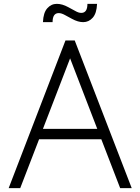

<svg xmlns="http://www.w3.org/2000/svg" viewBox="-20 -977 729 997"><path d="M25 0ZM506 -254H183L85 0H25L320 -767H368L664 0H604ZM485 -308 344 -674 203 -308ZM275 -957Q303 -957 334 -940L371 -920Q388 -910 402 -910Q434 -910 434 -957H484Q482 -908 461.5 -885Q441 -862 412 -862Q385 -862 354 -879L317 -899Q299 -909 285 -909Q253 -909 253 -862H203Q205 -911 225.5 -934Q246 -957 275 -957Z"/></svg>

Font: Biryani ExtraLight
Style: Regular
Weight: 275
Designer: Dan Reynolds and Mathieu Reguer
Foundry: Dan Reynolds and Mathieu Reguer
Version: Version 1.004; ttfautohint (v1.1) -l 5 -r 5 -G 72 -x 0 -D la